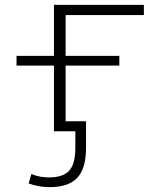

<svg xmlns="http://www.w3.org/2000/svg" viewBox="-20 -540 665 790"><path d="M290 68V0H250H230H202V-270H48V-310H202V-520H572V-478H250V-310H471V-270H250V-41H334V68Q334 153 298 191.5Q262 230 184 230Q140 230 98 215L109 176Q143 190 181 190Q240 190 265 162Q290 134 290 68Z"/></svg>

Font: Mplus 1p Light
Style: Regular
Weight: 300
Version: Version 1.061